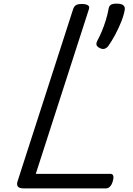

<svg xmlns="http://www.w3.org/2000/svg" viewBox="-20 -1037 734 1057"><path d="M109 0Q64 0 77 -40L383 -988Q388 -1002 398 -1008.5Q408 -1015 430 -1015Q453 -1015 464 -1008Q475 -1001 469 -985L177 -80H588Q599 -80 603 -70.5Q607 -61 601 -40Q596 -21 586 -10.5Q576 0 565 0ZM530 -772Q515 -779 511.5 -789Q508 -799 518 -817Q528 -835 540 -863.5Q552 -892 562 -924Q572 -956 577 -984Q579 -1001 588 -1009Q597 -1017 622 -1017Q646 -1017 657.5 -1009Q669 -1001 667 -984Q662 -954 647.5 -917.5Q633 -881 614 -845.5Q595 -810 575 -782Q570 -775 558.5 -769.5Q547 -764 530 -772Z"/></svg>

Font: Playwrite MX
Style: Regular
Weight: 400
Designer: Veronika Burian, José Scaglione
Foundry: TypeTogether
Version: Version 1.002